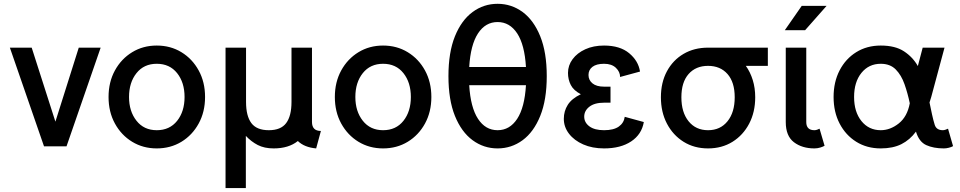

<svg xmlns="http://www.w3.org/2000/svg" viewBox="-20 -753 4938 988"><path d="M265.1 -127 385.3 -507.8H498L322.3 0H206.5L30.8 -507.8H143.1Z M538.6 -253.9Q538.6 -330.6 571.3 -390.4Q604 -450.2 660.2 -484.4Q716.3 -518.6 786.6 -518.6Q857.4 -518.6 913.6 -484.4Q969.7 -450.2 1002.4 -390.4Q1035.2 -330.6 1035.2 -253.9Q1035.2 -177.2 1002.4 -117.4Q969.7 -57.6 913.6 -23.4Q857.4 10.7 786.6 10.7Q716.3 10.7 660.2 -23.4Q604 -57.6 571.3 -117.4Q538.6 -177.2 538.6 -253.9ZM644 -253.9Q644 -180.2 682.4 -131.6Q720.7 -83 786.6 -83Q853 -83 891.4 -131.1Q929.7 -179.2 929.7 -253.9Q929.7 -328.6 891.4 -376.7Q853 -424.8 786.6 -424.8Q720.7 -424.8 682.4 -376.7Q644 -328.6 644 -253.9Z M1606.9 10.7Q1546.4 5.4 1512.7 -27.3Q1465.3 10.7 1388.2 10.7Q1340.3 10.7 1306.4 -6.8Q1272.5 -24.4 1245.1 -53.7V214.8H1140.6V-507.8H1246.1V-228.5Q1246.1 -156.2 1273.4 -119.6Q1300.8 -83 1363.3 -83Q1425.3 -83 1452.6 -119.6Q1480 -156.2 1480 -228.5V-507.8H1585.4V-125.5Q1585.4 -79.1 1631.3 -79.1Z M1703.1 -253.9Q1703.1 -330.6 1735.8 -390.4Q1768.6 -450.2 1824.7 -484.4Q1880.9 -518.6 1951.2 -518.6Q2022 -518.6 2078.1 -484.4Q2134.3 -450.2 2167 -390.4Q2199.7 -330.6 2199.7 -253.9Q2199.7 -177.2 2167 -117.4Q2134.3 -57.6 2078.1 -23.4Q2022 10.7 1951.2 10.7Q1880.9 10.7 1824.7 -23.4Q1768.6 -57.6 1735.8 -117.4Q1703.1 -177.2 1703.1 -253.9ZM1808.6 -253.9Q1808.6 -180.2 1846.9 -131.6Q1885.3 -83 1951.2 -83Q2017.6 -83 2055.9 -131.1Q2094.2 -179.2 2094.2 -253.9Q2094.2 -328.6 2055.9 -376.7Q2017.6 -424.8 1951.2 -424.8Q1885.3 -424.8 1846.9 -376.7Q1808.6 -328.6 1808.6 -253.9Z M2287.6 -361.3Q2287.6 -483.4 2321 -566.2Q2354.5 -648.9 2411.9 -691.2Q2469.2 -733.4 2540.5 -733.4Q2611.8 -733.4 2669.2 -691.2Q2726.6 -648.9 2760 -566.2Q2793.5 -483.4 2793.5 -361.3Q2793.5 -239.3 2760 -156.5Q2726.6 -73.7 2669.2 -31.5Q2611.8 10.7 2540.5 10.7Q2469.2 10.7 2411.9 -31.5Q2354.5 -73.7 2321 -156.5Q2287.6 -239.3 2287.6 -361.3ZM2540.5 -639.6Q2478 -639.6 2439.7 -581.1Q2401.4 -522.5 2394.5 -408.2H2686.5Q2679.7 -522.5 2641.4 -581.1Q2603 -639.6 2540.5 -639.6ZM2540.5 -83Q2603 -83 2641.4 -141.6Q2679.7 -200.2 2686.5 -314.5H2394.5Q2401.4 -200.2 2439.7 -141.6Q2478 -83 2540.5 -83Z M3088.4 -307.1H3121.6V-224.6H3088.4Q3039.6 -224.6 3012.9 -203.9Q2986.3 -183.1 2986.3 -152.8Q2986.3 -122.6 3012.9 -102.8Q3039.6 -83 3088.4 -83Q3137.7 -83 3164.1 -101.6Q3190.4 -120.1 3194.8 -151.9L3293 -125Q3282.2 -61.5 3228 -25.4Q3173.8 10.7 3088.4 10.7Q3027.8 10.7 2981.2 -9.8Q2934.6 -30.3 2908 -64.9Q2881.3 -99.6 2881.3 -141.6Q2881.3 -181.2 2901.6 -213.4Q2921.9 -245.6 2968.8 -268.1Q2931.6 -287.6 2917.2 -315.7Q2902.8 -343.8 2902.8 -377.9Q2902.8 -416.5 2926.5 -448.5Q2950.2 -480.5 2991.9 -499.5Q3033.7 -518.6 3088.4 -518.6Q3170.4 -518.6 3217.8 -479Q3265.1 -439.5 3273.4 -384.8L3170.9 -356.9Q3170.9 -383.3 3149.2 -404.1Q3127.4 -424.8 3088.4 -424.8Q3049.3 -424.8 3028.8 -409.2Q3008.3 -393.6 3008.3 -367.2Q3008.3 -340.8 3028.8 -324Q3049.3 -307.1 3088.4 -307.1Z M3380.9 -252.4Q3380.9 -328.6 3411.9 -386.2Q3442.9 -443.8 3497.6 -475.8Q3552.2 -507.8 3623.5 -507.8H3931.2V-414.1H3817.9Q3840.8 -382.3 3853.5 -341.3Q3866.2 -300.3 3866.2 -252.4Q3866.2 -176.3 3835.2 -116.9Q3804.2 -57.6 3749.5 -23.4Q3694.8 10.7 3623.5 10.7Q3552.2 10.7 3497.6 -23.4Q3442.9 -57.6 3411.9 -116.9Q3380.9 -176.3 3380.9 -252.4ZM3486.3 -252.4Q3486.3 -174.8 3523.4 -128.9Q3560.5 -83 3623.5 -83Q3686.5 -83 3723.6 -128.9Q3760.7 -174.8 3760.7 -252.4Q3760.7 -330.1 3723.6 -372.1Q3686.5 -414.1 3623.5 -414.1Q3560.5 -414.1 3523.4 -372.1Q3486.3 -330.1 3486.3 -252.4Z M4197.3 -90.8 4223.1 -2.9Q4214.8 2 4200.7 6.3Q4186.5 10.7 4170.9 10.7Q4107.4 10.7 4065.4 -21.2Q4023.4 -53.2 4023.4 -125V-507.8H4128.9V-125Q4128.9 -83 4170.9 -83Q4176.8 -83 4184.6 -85.4Q4192.4 -87.9 4197.3 -90.8ZM4123 -597.7H4018.6L4105.5 -722.7H4233.4Z M4884.3 -1Q4876 3.9 4862.5 7.3Q4849.1 10.7 4836.9 10.7Q4783.7 10.7 4746.3 -6.3Q4709 -23.4 4693.4 -75.7Q4662.1 -33.2 4618.4 -11.2Q4574.7 10.7 4512.2 10.7Q4440.9 10.7 4386.2 -23.4Q4331.5 -57.6 4300.5 -117.2Q4269.5 -176.8 4269.5 -253.9Q4269.5 -331.1 4300.5 -390.9Q4331.5 -450.7 4386.2 -484.6Q4440.9 -518.6 4512.2 -518.6Q4586.4 -518.6 4631.6 -489Q4676.8 -459.5 4703.1 -413.1L4728 -507.8H4840.3L4772 -253.9Q4767.6 -238.8 4763.2 -225.6Q4769.5 -194.3 4775.9 -165Q4782.2 -135.7 4790 -110.4Q4798.8 -83 4832 -83Q4837.9 -83 4845.9 -85.7Q4854 -88.4 4858.4 -90.8ZM4512.2 -424.8Q4450.7 -424.8 4412.8 -377.9Q4375 -331.1 4375 -253.9Q4375 -177.2 4412.8 -130.1Q4450.7 -83 4512.2 -83Q4561 -83 4605 -117.9Q4648.9 -152.8 4661.6 -221.7Q4650.9 -272.9 4634.5 -319.6Q4618.2 -366.2 4589.4 -395.5Q4560.5 -424.8 4512.2 -424.8Z"/></svg>

Font: Giphurs Medium
Style: Regular
Weight: 500
Version: Version 0.920; ttfautohint (v1.8.4.7-5d5b)